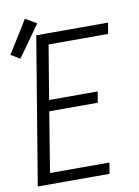

<svg xmlns="http://www.w3.org/2000/svg" viewBox="-93 -885 684 946"><g transform="rotate(-10 249.0 -412.5)"><path d="M18 0 140 -735H499L490 -680H192L147 -410H390L381 -355H138L89 -55H386L377 0ZM43 -635 -2 -662 99 -825 155 -792Z"/></g></svg>

Font: Iosevka Curly Light Oblique
Style: Regular
Weight: 300
Italic angle: -9°
Monospace: yes
Designer: Belleve Invis
Foundry: Belleve Invis
Version: Version 11.1.0; ttfautohint (v1.8.3)